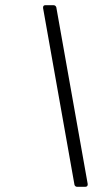

<svg xmlns="http://www.w3.org/2000/svg" viewBox="-20 -720 410 740"><path d="M318 -9Q318 0 308 0H277Q274 0 271 -2Q268 -4 267 -8L146 -689V-691Q146 -700 155 -700H186Q194 -700 197 -692L318 -11Z"/></svg>

Font: Barlow Light
Style: Italic
Weight: 300
Italic angle: -7°
Designer: Jeremy Tribby
Foundry: Tribby Type
Version: Version 1.408